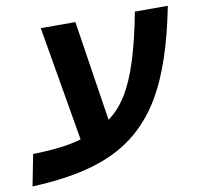

<svg xmlns="http://www.w3.org/2000/svg" viewBox="-107 -683 815 782"><g transform="rotate(-10 301.0 -291.5)"><path d="M513.2 -241.2Q461.4 -153.8 387.9 -97.4Q314.5 -41 210.9 -12Q107.4 17.1 -34.2 22.9L-8.8 -106.9Q118.2 -109.4 191.9 -131.8L110.8 -606H253.9L317.9 -190.9Q361.3 -221.7 393.8 -274.4Q426.3 -327.1 452.1 -408.4Q478 -489.7 500 -606H636.2Q590.8 -372.6 513.2 -241.2Z"/></g></svg>

Font: Arimo
Style: Italic
Weight: 400
Italic angle: -12°
Designer: Steve Matteson
Foundry: Monotype Imaging Inc.
Version: Version 1.33